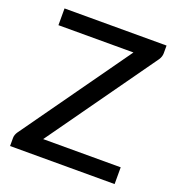

<svg xmlns="http://www.w3.org/2000/svg" viewBox="-130 -825 863 932"><g transform="rotate(20 301.5 -359.0)"><path d="M572 -678.5Q572 -660.5 561 -644L164.5 -86.5H565V0H25V-42Q25 -50.5 27.8 -58Q30.5 -65.5 35 -72.5L432.5 -631.5H45V-718H572Z"/></g></svg>

Font: TypoPRO Lato
Style: Regular
Weight: 500
Designer: Lukasz Dziedzic with Adam Twardoch and Botio Nikoltchev
Foundry: tyPoland Lukasz Dziedzic
Version: Version 2.010; 2014-09-01; http://www.latofonts.com/